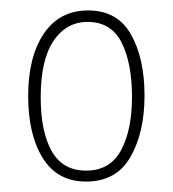

<svg xmlns="http://www.w3.org/2000/svg" viewBox="-20 -744 331 368"><path d="M257 -561Q257 -490 230 -443Q203 -396 145 -396Q90 -396 62 -441Q34 -486 34 -560Q34 -635 64 -679.5Q94 -724 149 -724Q205 -724 231 -678Q257 -632 257 -561ZM58 -558Q58 -492 79 -454.5Q100 -417 145 -417Q191 -417 212 -456Q233 -495 233 -558Q233 -623 213 -662.5Q193 -702 148 -702Q107 -702 82.5 -665.5Q58 -629 58 -558Z"/></svg>

Font: Noto Sans Thai ExtCond Thin
Style: Regular
Weight: 100
Width: 2
Designer: Monotype Design Team
Foundry: Monotype Imaging Inc.
Version: Version 2.002; ttfautohint (v1.8.4.7-5d5b)